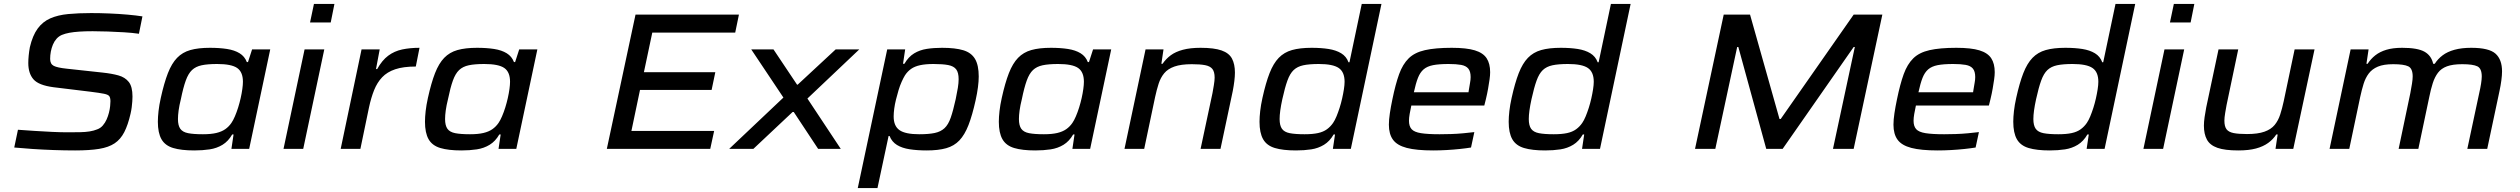

<svg xmlns="http://www.w3.org/2000/svg" viewBox="-20 -763 12917 984"><path d="M365 8Q312 8 255.5 6Q199 4 147 0.5Q95 -3 53 -7L72 -98Q113 -95 159 -92Q205 -89 248.5 -87Q292 -85 323 -85Q362 -85 390 -85.5Q418 -86 439.5 -89.5Q461 -93 478 -100Q495 -106 507 -120Q519 -134 526.5 -151Q534 -168 538.5 -186Q543 -204 544.5 -219.5Q546 -235 546 -244Q546 -261 540.5 -269.5Q535 -278 513 -282.5Q491 -287 443 -293L254 -316Q178 -326 151.5 -356.5Q125 -387 125 -440Q125 -457 127 -478Q129 -499 133 -521Q147 -581 173 -616.5Q199 -652 238 -669Q277 -686 329.5 -691Q382 -696 447 -696Q492 -696 540.5 -694Q589 -692 634 -688Q679 -684 710 -679L692 -590Q658 -595 616 -597.5Q574 -600 532.5 -601.5Q491 -603 455 -603Q416 -603 386.5 -601Q357 -599 335.5 -595Q314 -591 297 -584Q281 -577 269.5 -564Q258 -551 251 -534Q244 -517 240.5 -498.5Q237 -480 237 -461Q237 -435 255.5 -425.5Q274 -416 322 -411L506 -391Q553 -386 587 -376.5Q621 -367 640 -343Q659 -319 659 -268Q659 -257 658 -243Q657 -229 655 -213Q653 -197 649 -180Q636 -123 617 -86Q598 -49 567.5 -28.5Q537 -8 488 0Q439 8 365 8Z M976 8Q909 8 867.5 -4.5Q826 -17 807.5 -49.5Q789 -82 789 -139Q789 -163 792.5 -194Q796 -225 804 -261Q821 -338 840.5 -388Q860 -438 887.5 -466.5Q915 -495 955.5 -506.5Q996 -518 1056 -518Q1105 -518 1143.5 -512Q1182 -506 1208 -490Q1234 -474 1245 -445H1251L1272 -510H1365L1257 0H1166L1177 -74H1170Q1150 -39 1120.5 -21Q1091 -3 1054.5 2.5Q1018 8 976 8ZM1020 -75Q1061 -75 1088.5 -81.5Q1116 -88 1134.5 -101Q1153 -114 1166 -133Q1175 -146 1184 -167Q1193 -188 1200.5 -212Q1208 -236 1213.5 -260.5Q1219 -285 1222 -307Q1225 -329 1225 -344Q1225 -394 1195.5 -414.5Q1166 -435 1093 -435Q1044 -435 1013.5 -428.5Q983 -422 964 -404Q945 -386 932 -350Q919 -314 907 -255Q899 -223 895.5 -197.5Q892 -172 892 -153Q892 -120 904 -103Q916 -86 944 -80.5Q972 -75 1020 -75Z M1569 -648 1589 -743H1694L1675 -648ZM1433 0 1541 -510H1642L1534 0Z M1726 0 1833 -510H1926L1907 -409H1913Q1938 -454 1969.5 -477.5Q2001 -501 2041 -509.5Q2081 -518 2130 -518L2111 -422Q2047 -422 2005.5 -408Q1964 -394 1938.5 -367Q1913 -340 1897.5 -301.5Q1882 -263 1871 -212L1827 0Z M2345 8Q2278 8 2236.5 -4.5Q2195 -17 2176.5 -49.5Q2158 -82 2158 -139Q2158 -163 2161.5 -194Q2165 -225 2173 -261Q2190 -338 2209.5 -388Q2229 -438 2256.5 -466.5Q2284 -495 2324.5 -506.5Q2365 -518 2425 -518Q2474 -518 2512.5 -512Q2551 -506 2577 -490Q2603 -474 2614 -445H2620L2641 -510H2734L2626 0H2535L2546 -74H2539Q2519 -39 2489.5 -21Q2460 -3 2423.5 2.5Q2387 8 2345 8ZM2389 -75Q2430 -75 2457.5 -81.5Q2485 -88 2503.5 -101Q2522 -114 2535 -133Q2544 -146 2553 -167Q2562 -188 2569.5 -212Q2577 -236 2582.5 -260.5Q2588 -285 2591 -307Q2594 -329 2594 -344Q2594 -394 2564.5 -414.5Q2535 -435 2462 -435Q2413 -435 2382.5 -428.5Q2352 -422 2333 -404Q2314 -386 2301 -350Q2288 -314 2276 -255Q2268 -223 2264.5 -197.5Q2261 -172 2261 -153Q2261 -120 2273 -103Q2285 -86 2313 -80.5Q2341 -75 2389 -75Z M3090 0 3237 -688H3767L3748 -596H3323L3280 -393H3646L3627 -302H3260L3216 -92H3640L3620 0Z M3717 0 3995 -263 3830 -510H3944L4065 -329H4068L4263 -510H4384L4118 -258L4289 0H4173L4048 -189H4042L3841 0Z M4376 201 4527 -510H4619L4608 -436H4615Q4636 -472 4665 -489.5Q4694 -507 4730 -512.5Q4766 -518 4808 -518Q4876 -518 4917 -505.5Q4958 -493 4977 -461Q4996 -429 4996 -371Q4996 -347 4992 -316Q4988 -285 4980 -249Q4963 -172 4943.5 -122Q4924 -72 4897 -43.5Q4870 -15 4829.5 -3.5Q4789 8 4729 8Q4681 8 4642 2Q4603 -4 4577 -20Q4551 -36 4539 -66H4534L4477 201ZM4691 -75Q4740 -75 4770.5 -81.5Q4801 -88 4820.5 -106Q4840 -124 4852.5 -160Q4865 -196 4878 -255Q4885 -288 4889 -313Q4893 -338 4893 -357Q4893 -391 4880.5 -407.5Q4868 -424 4840 -429.5Q4812 -435 4764 -435Q4724 -435 4696 -429Q4668 -423 4649.5 -410Q4631 -397 4618 -377Q4610 -364 4601 -344Q4592 -324 4585 -300.5Q4578 -277 4572 -253Q4566 -229 4563 -206.5Q4560 -184 4560 -166Q4560 -117 4590 -96Q4620 -75 4691 -75Z M5286 8Q5219 8 5177.5 -4.5Q5136 -17 5117.5 -49.5Q5099 -82 5099 -139Q5099 -163 5102.5 -194Q5106 -225 5114 -261Q5131 -338 5150.5 -388Q5170 -438 5197.5 -466.5Q5225 -495 5265.5 -506.5Q5306 -518 5366 -518Q5415 -518 5453.5 -512Q5492 -506 5518 -490Q5544 -474 5555 -445H5561L5582 -510H5675L5567 0H5476L5487 -74H5480Q5460 -39 5430.5 -21Q5401 -3 5364.5 2.5Q5328 8 5286 8ZM5330 -75Q5371 -75 5398.5 -81.5Q5426 -88 5444.5 -101Q5463 -114 5476 -133Q5485 -146 5494 -167Q5503 -188 5510.5 -212Q5518 -236 5523.5 -260.5Q5529 -285 5532 -307Q5535 -329 5535 -344Q5535 -394 5505.5 -414.5Q5476 -435 5403 -435Q5354 -435 5323.5 -428.5Q5293 -422 5274 -404Q5255 -386 5242 -350Q5229 -314 5217 -255Q5209 -223 5205.5 -197.5Q5202 -172 5202 -153Q5202 -120 5214 -103Q5226 -86 5254 -80.5Q5282 -75 5330 -75Z M5743 0 5851 -510H5943L5932 -436H5938Q5956 -462 5980.5 -480Q6005 -498 6042.5 -508Q6080 -518 6133 -518Q6202 -518 6240.5 -504.5Q6279 -491 6294 -462.5Q6309 -434 6309 -391Q6309 -372 6306 -347.5Q6303 -323 6298 -297L6235 0H6133L6194 -286Q6197 -302 6201 -326.5Q6205 -351 6205 -365Q6205 -395 6193.5 -409.5Q6182 -424 6156.5 -429Q6131 -434 6088 -434Q6033 -434 5999 -422Q5965 -410 5946.5 -387.5Q5928 -365 5918 -334Q5908 -303 5900 -266L5844 0Z M6622 8Q6555 8 6513.5 -4.5Q6472 -17 6453.5 -49.5Q6435 -82 6435 -139Q6435 -163 6438.5 -194Q6442 -225 6450 -261Q6467 -338 6486.5 -388Q6506 -438 6533.5 -466.5Q6561 -495 6601.5 -506.5Q6642 -518 6702 -518Q6751 -518 6789 -512Q6827 -506 6853.5 -490Q6880 -474 6891 -444H6896L6959 -743H7060L6903 0H6811L6822 -74H6815Q6795 -39 6765.5 -21Q6736 -3 6700 2.5Q6664 8 6622 8ZM6666 -75Q6707 -75 6734.5 -81Q6762 -87 6780.5 -100.5Q6799 -114 6812 -133Q6821 -146 6829.5 -166.5Q6838 -187 6845.5 -210.5Q6853 -234 6858.5 -258.5Q6864 -283 6867.5 -305.5Q6871 -328 6871 -344Q6871 -394 6841 -414.5Q6811 -435 6739 -435Q6690 -435 6659.5 -428.5Q6629 -422 6610 -404Q6591 -386 6578 -350Q6565 -314 6552 -255Q6545 -223 6541.5 -197.5Q6538 -172 6538 -153Q6538 -120 6550 -103Q6562 -86 6590 -80.5Q6618 -75 6666 -75Z M7325 8Q7239 8 7189.5 -5Q7140 -18 7119 -47Q7098 -76 7098 -124Q7098 -149 7103 -182.5Q7108 -216 7116 -254Q7132 -332 7150.5 -383Q7169 -434 7199.5 -464Q7230 -494 7283 -506Q7336 -518 7420 -518Q7496 -518 7538.5 -505Q7581 -492 7599 -464.5Q7617 -437 7617 -393Q7617 -377 7614 -356Q7611 -335 7606.5 -309Q7602 -283 7595 -254L7587 -222H7213Q7208 -199 7204.5 -179Q7201 -159 7201 -144Q7201 -116 7214.5 -101Q7228 -86 7262.5 -80.5Q7297 -75 7358 -75Q7384 -75 7416 -76Q7448 -77 7479.5 -80Q7511 -83 7536 -86L7519 -7Q7495 -3 7462 0.5Q7429 4 7393.5 6Q7358 8 7325 8ZM7226 -290H7506L7508 -303Q7511 -323 7514 -338.5Q7517 -354 7517 -368Q7517 -397 7505 -411.5Q7493 -426 7468 -430.5Q7443 -435 7404 -435Q7354 -435 7324 -429Q7294 -423 7276 -407.5Q7258 -392 7247 -364Q7236 -336 7226 -290Z M7899 8Q7832 8 7790.5 -4.5Q7749 -17 7730.5 -49.5Q7712 -82 7712 -139Q7712 -163 7715.5 -194Q7719 -225 7727 -261Q7744 -338 7763.5 -388Q7783 -438 7810.5 -466.5Q7838 -495 7878.5 -506.5Q7919 -518 7979 -518Q8028 -518 8066 -512Q8104 -506 8130.5 -490Q8157 -474 8168 -444H8173L8236 -743H8337L8180 0H8088L8099 -74H8092Q8072 -39 8042.5 -21Q8013 -3 7977 2.5Q7941 8 7899 8ZM7943 -75Q7984 -75 8011.5 -81Q8039 -87 8057.5 -100.5Q8076 -114 8089 -133Q8098 -146 8106.5 -166.5Q8115 -187 8122.5 -210.5Q8130 -234 8135.5 -258.5Q8141 -283 8144.5 -305.5Q8148 -328 8148 -344Q8148 -394 8118 -414.5Q8088 -435 8016 -435Q7967 -435 7936.5 -428.5Q7906 -422 7887 -404Q7868 -386 7855 -350Q7842 -314 7829 -255Q7822 -223 7818.5 -197.5Q7815 -172 7815 -153Q7815 -120 7827 -103Q7839 -86 7867 -80.5Q7895 -75 7943 -75Z M8667 0 8814 -688H8949L9100 -153H9106L9480 -688H9627L9480 0H9374L9486 -522H9480L9116 0H9032L8889 -522H8883L8771 0Z M9911 8Q9825 8 9775.5 -5Q9726 -18 9705 -47Q9684 -76 9684 -124Q9684 -149 9689 -182.5Q9694 -216 9702 -254Q9718 -332 9736.5 -383Q9755 -434 9785.5 -464Q9816 -494 9869 -506Q9922 -518 10006 -518Q10082 -518 10124.5 -505Q10167 -492 10185 -464.5Q10203 -437 10203 -393Q10203 -377 10200 -356Q10197 -335 10192.5 -309Q10188 -283 10181 -254L10173 -222H9799Q9794 -199 9790.5 -179Q9787 -159 9787 -144Q9787 -116 9800.5 -101Q9814 -86 9848.5 -80.5Q9883 -75 9944 -75Q9970 -75 10002 -76Q10034 -77 10065.5 -80Q10097 -83 10122 -86L10105 -7Q10081 -3 10048 0.5Q10015 4 9979.5 6Q9944 8 9911 8ZM9812 -290H10092L10094 -303Q10097 -323 10100 -338.5Q10103 -354 10103 -368Q10103 -397 10091 -411.5Q10079 -426 10054 -430.5Q10029 -435 9990 -435Q9940 -435 9910 -429Q9880 -423 9862 -407.5Q9844 -392 9833 -364Q9822 -336 9812 -290Z M10485 8Q10418 8 10376.5 -4.5Q10335 -17 10316.5 -49.5Q10298 -82 10298 -139Q10298 -163 10301.5 -194Q10305 -225 10313 -261Q10330 -338 10349.5 -388Q10369 -438 10396.5 -466.5Q10424 -495 10464.5 -506.5Q10505 -518 10565 -518Q10614 -518 10652 -512Q10690 -506 10716.5 -490Q10743 -474 10754 -444H10759L10822 -743H10923L10766 0H10674L10685 -74H10678Q10658 -39 10628.5 -21Q10599 -3 10563 2.5Q10527 8 10485 8ZM10529 -75Q10570 -75 10597.5 -81Q10625 -87 10643.5 -100.5Q10662 -114 10675 -133Q10684 -146 10692.5 -166.5Q10701 -187 10708.5 -210.5Q10716 -234 10721.5 -258.5Q10727 -283 10730.5 -305.5Q10734 -328 10734 -344Q10734 -394 10704 -414.5Q10674 -435 10602 -435Q10553 -435 10522.5 -428.5Q10492 -422 10473 -404Q10454 -386 10441 -350Q10428 -314 10415 -255Q10408 -223 10404.5 -197.5Q10401 -172 10401 -153Q10401 -120 10413 -103Q10425 -86 10453 -80.5Q10481 -75 10529 -75Z M11101 -648 11121 -743H11226L11207 -648ZM10965 0 11073 -510H11174L11066 0Z M11451 8Q11382 8 11344 -5.5Q11306 -19 11290.5 -47.5Q11275 -76 11275 -119Q11275 -138 11278.5 -162.5Q11282 -187 11287 -213L11350 -510H11451L11391 -224Q11388 -208 11384 -184Q11380 -160 11380 -145Q11380 -115 11391 -100.5Q11402 -86 11427.5 -81Q11453 -76 11496 -76Q11551 -76 11585 -88Q11619 -100 11637.5 -122.5Q11656 -145 11666 -176Q11676 -207 11684 -244L11740 -510H11842L11733 0H11642L11653 -74H11646Q11630 -49 11604.5 -30.5Q11579 -12 11542 -2Q11505 8 11451 8Z M11919 0 12027 -510H12119L12108 -436H12114Q12130 -461 12153.5 -479.5Q12177 -498 12210.5 -508Q12244 -518 12291 -518Q12370 -518 12405.5 -498Q12441 -478 12450 -436H12458Q12474 -461 12498.5 -479.5Q12523 -498 12559.5 -508Q12596 -518 12645 -518Q12736 -518 12769.5 -488Q12803 -458 12803 -397Q12803 -378 12799.5 -351.5Q12796 -325 12790 -297L12727 0H12625L12686 -286Q12692 -312 12695.5 -334.5Q12699 -357 12699 -371Q12699 -412 12676.5 -423Q12654 -434 12599 -434Q12550 -434 12520.5 -423Q12491 -412 12474.5 -390Q12458 -368 12448 -337Q12438 -306 12430 -266L12374 0H12273L12333 -286Q12338 -312 12341.5 -334.5Q12345 -357 12345 -371Q12345 -412 12322.5 -423Q12300 -434 12245 -434Q12196 -434 12166.5 -421.5Q12137 -409 12120 -386.5Q12103 -364 12093.5 -333.5Q12084 -303 12076 -266L12020 0Z"/></svg>

Font: Saira Expanded Medium
Style: Italic
Weight: 500
Width: 7
Italic angle: -12°
Designer: Hector Gatti with collaboration of the Omnibus-Type team
Foundry: Omnibus-Type
Version: Version 1.101